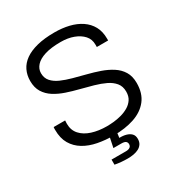

<svg xmlns="http://www.w3.org/2000/svg" viewBox="-200 -836 1075 1146"><g transform="rotate(-30 337.5 -262.5)"><path d="M341 12Q286 12 234 2Q182 -8 142 -32Q102 -56 79 -95Q56 -134 56 -192Q56 -197 56 -201.5Q56 -206 57 -211H136Q136 -207 135.5 -200Q135 -193 135 -188Q135 -144 161.5 -114.5Q188 -85 233.5 -70.5Q279 -56 336 -56Q355 -56 381.5 -58.5Q408 -61 435.5 -68.5Q463 -76 486 -89.5Q509 -103 523.5 -124.5Q538 -146 538 -178Q538 -215 518 -239Q498 -263 465.5 -278.5Q433 -294 391 -306Q349 -318 305 -329Q261 -340 219.5 -354Q178 -368 145 -389Q112 -410 92.5 -441.5Q73 -473 73 -519Q73 -559 89 -592Q105 -625 138 -648.5Q171 -672 222 -685Q273 -698 343 -698Q396 -698 442 -687Q488 -676 523 -652.5Q558 -629 577.5 -593.5Q597 -558 597 -508V-496H519V-513Q519 -550 496 -575.5Q473 -601 434.5 -615.5Q396 -630 347 -630Q280 -630 237 -616.5Q194 -603 173 -579.5Q152 -556 152 -527Q152 -493 172 -470.5Q192 -448 225 -433.5Q258 -419 299.5 -407.5Q341 -396 385 -385Q429 -374 470.5 -359.5Q512 -345 545.5 -323.5Q579 -302 598.5 -270Q618 -238 618 -191Q618 -120 582.5 -75Q547 -30 485 -9Q423 12 341 12ZM346 173Q325 173 302 171Q279 169 259 165V130H358Q376 130 386 123Q396 116 396 102Q396 90 387.5 83Q379 76 357 76H303L321 -11H371L364 41Q390 40 411 46Q432 52 444.5 65Q457 78 457 101Q457 122 447.5 136Q438 150 422.5 158Q407 166 387.5 169.5Q368 173 346 173Z"/></g></svg>

Font: Archivo SemiBold Light
Style: Regular
Weight: 300
Version: Version 2.001